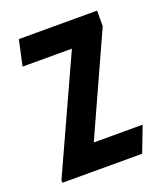

<svg xmlns="http://www.w3.org/2000/svg" viewBox="-96 -536 513 602"><g transform="rotate(-20 160.0 -235.0)"><path d="M10.4 -9 182 -384.9H17.4L36 -470H297V-418.3L145.9 -85.1H308.9L276.4 0H10.4Z"/></g></svg>

Font: Smooch Sans Thin
Style: Regular
Weight: 100
Designer: Robert E. Leuschke
Foundry: Robert E. Leuschke
Version: Version 1.010